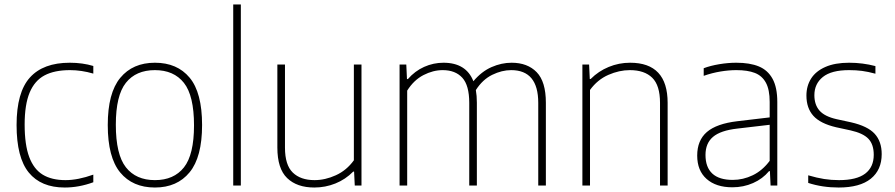

<svg xmlns="http://www.w3.org/2000/svg" viewBox="-20 -828 3996 857"><path d="M54 -270Q54 -416 113.5 -482Q173 -548 291.5 -548Q348.5 -548 396.5 -533.5V-499.5Q343.5 -515 292.5 -515Q223 -515 178.8 -491.5Q134.5 -468 112.2 -414.5Q90 -361 90 -272Q90 -181.5 110.5 -127Q131 -72.5 171 -48.2Q211 -24 272.5 -24Q328 -24 396.5 -48.5V-14.5Q332.5 9 269 9Q163 9 108.5 -57.8Q54 -124.5 54 -270Z M461 -270Q461 -413 516.8 -480.5Q572.5 -548 671.5 -548Q771 -548 826.5 -481.2Q882 -414.5 882 -270Q882 -126.5 826.2 -58.8Q770.5 9 671.5 9Q572 9 516.5 -58.2Q461 -125.5 461 -270ZM846 -268.5Q846 -401 801 -458Q756 -515 671.5 -515Q587 -515 542 -458.5Q497 -402 497 -271.5Q497 -138.5 542 -81.2Q587 -24 671.5 -24Q756 -24 801 -80.8Q846 -137.5 846 -268.5Z M1021 0V-808H1055V0Z M1218 -169.5V-540H1252V-169Q1252 -91.5 1286.8 -57.8Q1321.5 -24 1384 -24Q1431.5 -24 1479.2 -45.8Q1527 -67.5 1559.5 -112.5V-540H1593.5V0H1563.5L1560.5 -62H1556.5Q1522 -27 1477 -9Q1432 9 1383 9Q1305.5 9 1261.8 -33Q1218 -75 1218 -169.5Z M2416.5 -369.5V0H2382.5V-369Q2382.5 -515 2261.5 -515Q2220 -515 2177 -494Q2134 -473 2104 -426Q2108.5 -400.5 2108.5 -369.5V0H2074.5V-369Q2074.5 -447 2043.5 -481Q2012.5 -515 1956 -515Q1913 -515 1870 -492.8Q1827 -470.5 1797.5 -423.5V0H1763.5V-540H1793.5L1796.5 -475H1800.5Q1832 -511 1873.2 -529.5Q1914.5 -548 1959.5 -548Q2060.5 -548 2093 -465.5Q2129.5 -509 2174 -528.5Q2218.5 -548 2263.5 -548Q2334.5 -548 2375.5 -505.8Q2416.5 -463.5 2416.5 -369.5Z M2579.5 -540H2609.5L2612.5 -475.5H2616.5Q2651.5 -510.5 2697 -529.2Q2742.5 -548 2792.5 -548Q2960 -548 2960 -369V0H2926V-369Q2926 -447 2891.2 -481Q2856.5 -515 2791.5 -515Q2744 -515 2695.5 -493.8Q2647 -472.5 2613.5 -426.5V0H2579.5Z M3449.5 -373V0H3419.5L3416.5 -64H3412.5Q3384.5 -30 3341.5 -11Q3298.5 8 3249 8Q3176 8 3134 -29.2Q3092 -66.5 3092 -133.5Q3092 -201.5 3135.2 -238.8Q3178.5 -276 3271.5 -287L3415.5 -304V-373Q3415.5 -428 3398.5 -459Q3381.5 -490 3349.2 -502.5Q3317 -515 3266.5 -515Q3233.5 -515 3195.8 -508.8Q3158 -502.5 3121 -489.5V-523.5Q3151.5 -535 3190.8 -541.5Q3230 -548 3266.5 -548Q3327 -548 3367 -531.5Q3407 -515 3428.2 -476.5Q3449.5 -438 3449.5 -373ZM3415.5 -110V-271L3270.5 -254Q3196 -245.5 3162.5 -217Q3129 -188.5 3129 -136.5Q3129 -81.5 3159.5 -53.2Q3190 -25 3250.5 -25Q3297 -25 3340 -45.8Q3383 -66.5 3415.5 -110Z M3587.5 -11.5V-45.5Q3626.5 -34 3658.5 -29Q3690.5 -24 3725 -24Q3803.5 -24 3841.8 -53Q3880 -82 3880 -137Q3880 -183.5 3856.2 -208.5Q3832.5 -233.5 3776.5 -246L3712 -260Q3641.5 -276.5 3610.5 -311Q3579.5 -345.5 3579.5 -401.5Q3579.5 -444.5 3600.5 -477.5Q3621.5 -510.5 3664.2 -529.2Q3707 -548 3770 -548Q3830.5 -548 3887.5 -533V-499Q3854.5 -508 3827.8 -511.5Q3801 -515 3770 -515Q3691 -515 3653 -484.5Q3615 -454 3615 -403Q3615 -360.5 3638 -334.2Q3661 -308 3714.5 -296L3779 -282Q3853 -265 3884.2 -230.8Q3915.5 -196.5 3915.5 -140Q3915.5 -69.5 3866.8 -30.2Q3818 9 3723.5 9Q3650.5 9 3587.5 -11.5Z"/></svg>

Font: Encode Sans Thin
Style: Regular
Weight: 250
Designer: Multiple Designers
Foundry: Impallari Type
Version: Version 2.000